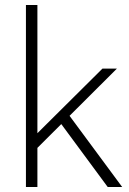

<svg xmlns="http://www.w3.org/2000/svg" viewBox="-20 -750 518 770"><path d="M107 -134 104 -190 391 -475H449ZM84 0V-730H130V0ZM412 0 212 -271 246 -303 470 0Z"/></svg>

Font: SUSE Thin ExtraLight
Style: Regular
Weight: 250
Version: Version 1.000